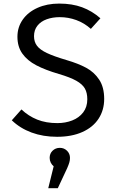

<svg xmlns="http://www.w3.org/2000/svg" viewBox="-20 -737 655 1051"><path d="M292.3 11.8Q215.9 11.8 152.8 -11.5Q89.7 -34.9 44.6 -78.5L97.4 -137.9Q135.9 -101.5 183.8 -82.3Q231.8 -63.1 293.8 -63.1Q337.9 -63.1 375.4 -77.7Q412.8 -92.3 435.4 -121.8Q457.9 -151.3 457.9 -193.8Q457.9 -229.2 444.4 -252.8Q430.8 -276.4 397.4 -295.1Q364.1 -313.8 303.1 -331.8Q227.7 -353.8 178.5 -379.7Q129.2 -405.6 102.3 -443.6Q75.4 -481.5 75.4 -535.9Q75.4 -588.2 104.4 -629.5Q133.3 -670.8 185.4 -694.1Q237.4 -717.4 304.1 -717.4Q374.9 -717.4 429.5 -697.2Q484.1 -676.9 529.7 -636.9L477.4 -579Q441 -611.3 397.4 -627.2Q353.8 -643.1 307.2 -643.1Q267.7 -643.1 235.6 -631.5Q203.6 -620 184.9 -596.4Q166.2 -572.8 166.2 -539Q166.2 -507.7 182.6 -486.2Q199 -464.6 236.9 -446.7Q274.9 -428.7 344.1 -408.2Q407.7 -389.7 451.8 -365.9Q495.9 -342.1 523.1 -300.8Q550.3 -259.5 550.3 -195.4Q550.3 -134.4 519.7 -87.4Q489.2 -40.5 431 -14.4Q372.8 11.8 292.3 11.8ZM363.1 127.2Q363.1 140 359.5 152.3Q355.9 164.6 347.7 183.6L296.4 293.3H244.1L273.8 173.3Q263.6 165.1 257.7 152.8Q251.8 140.5 251.8 127.2Q251.8 103.6 267.9 87.9Q284.1 72.3 307.7 72.3Q330.8 72.3 346.9 88.2Q363.1 104.1 363.1 127.2Z"/></svg>

Font: Fira Code
Style: Regular
Weight: 400
Designer: Carrois Corporate, Edenspiekermann AG, Nikita Prokopov
Foundry: Carrois Corporate, Edenspiekermann AG, Nikita Prokopov
Version: Version 5.002